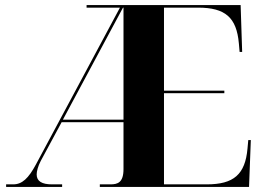

<svg xmlns="http://www.w3.org/2000/svg" viewBox="-20 -734 1037 754"><path d="M4 0H224V-10H184C145 -10 124 -22 124 -49C124 -61 129 -81 140 -102L222 -254H465V-70C465 -17 442 -10 414 -10H372V0H958L965 -184H955L952 -151C943 -49 898 -10 792 -10H624V-368H861V-378H624V-704H758C865 -704 909 -665 918 -564L921 -530H931L925 -714H320V-704H451L121 -88C92 -34 67 -10 32 -10H4ZM227 -264 463 -704H465V-264Z"/></svg>

Font: Noto Serif Display
Style: Bold
Weight: 700
Designer: Monotype Design Team
Foundry: Monotype Imaging Inc.
Version: Version 2.009